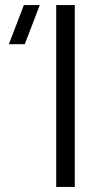

<svg xmlns="http://www.w3.org/2000/svg" viewBox="-20 -740 386 760"><path d="M276 0H202.5V-720H276ZM137.5 -720 78 -565H15L74.5 -720Z"/></svg>

Font: CCSD_manrope
Style: Regular
Weight: 400
Designer: Mikhail Sharanda
Foundry: Mikhail Sharanda
Version: Version 4.503